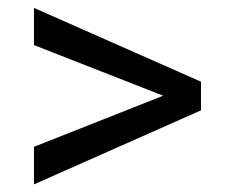

<svg xmlns="http://www.w3.org/2000/svg" viewBox="-20 -573 578 494"><path d="M399.9 -326.7 67.4 -457V-552.7L497.1 -362.8V-289.1L67.4 -98.6V-195.3Z"/></svg>

Font: Roboto2
Style: Regular
Weight: 400
Designer: Google
Foundry: Google
Version: Version 2.000981-w3; 2014; ttfautohint (v1.1) -l 5 -r 24 -G 